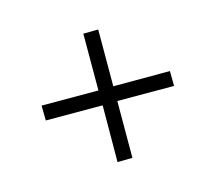

<svg xmlns="http://www.w3.org/2000/svg" viewBox="-84 -639 845 747"><g transform="rotate(30 338.0 -265.5)"><path d="M174.5 -61.1 131.3 -103 293.5 -264.6 132.1 -426.5 174 -469.7 335.4 -307.7 496.5 -469 539.5 -427.1 377.5 -265.8 539 -103.7 497.1 -60.5 336.6 -222.7Z"/></g></svg>

Font: Ancizar Serif Light
Style: Regular
Weight: 300
Designer: Cesar Puertas, Viviana Monsalve, Julian Moncada, Julian Prieto, Jose Castro, Felipe Aragon, Mariel Hernandez, Sara Alarc
Version: Version 8.100